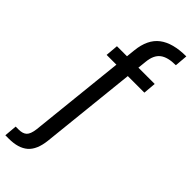

<svg xmlns="http://www.w3.org/2000/svg" viewBox="-355 -787 1000 1000"><g transform="rotate(45 144.5 -287.5)"><path d="M-44 191 -38 121H-16Q14 121 29 107Q44 93 49 54L105 -478H33L39 -548H113L118 -596Q127 -685 180 -725.5Q233 -766 332 -766L326 -695Q266 -695 236.5 -672Q207 -649 202 -596L197 -548H317L311 -478H189L133 54Q125 127 88 159Q51 191 -19 191Z"/></g></svg>

Font: DeepMind Sans
Style: Regular
Weight: 400
Designer: Jonny Pinhorn / Modifications: Colophon Foundry
Foundry: Colophon Foundry
Version: Version 1.002; ttfautohint (v1.8.2)